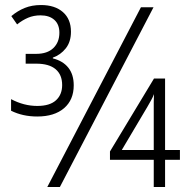

<svg xmlns="http://www.w3.org/2000/svg" viewBox="-20 -743 749 763"><path d="M128 -280Q70 -280 24 -303V-349Q75 -322 128 -322Q178 -322 202.5 -344.5Q227 -367 227 -405Q227 -446 201 -468Q175 -490 124 -490H82V-529H124Q168 -529 192 -552Q216 -575 216 -613Q216 -646 196 -664Q176 -682 141 -682Q114 -682 91.5 -672.5Q69 -663 48 -646L25 -679Q50 -700 78.5 -711.5Q107 -723 143 -723Q198 -723 230 -695Q262 -667 262 -617Q262 -577 241.5 -551Q221 -525 190 -514V-511Q230 -501 251.5 -474Q273 -447 273 -404Q273 -346 234.5 -313Q196 -280 128 -280ZM168 0 540 -714H590L218 0ZM591 0V-108H417V-141L592 -431H636V-147H695V-108H636V0ZM464 -147H591V-296Q591 -319 591 -336.5Q591 -354 592 -369Q588 -358 581 -345.5Q574 -333 566 -319Z"/></svg>

Font: Noto Sans Condensed Light
Style: Regular
Weight: 300
Width: 3
Designer: Monotype Design Team
Foundry: Monotype Imaging Inc.
Version: Version 2.013; ttfautohint (v1.8.4.7-5d5b)